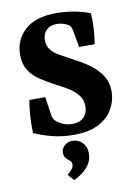

<svg xmlns="http://www.w3.org/2000/svg" viewBox="-90 -642 660 926"><g transform="rotate(-10 240.5 -179.0)"><path d="M449 -164Q449 -123 428 -83Q407 -43 359.5 -16.5Q312 10 233 10Q176 10 126.5 -3Q77 -16 41 -33Q39 -73 42 -117Q45 -161 51 -193H129L143 -99Q145 -90 148.5 -84Q152 -78 159 -71Q170 -61 190.5 -52Q211 -43 236 -43Q272 -43 292 -63Q312 -83 312 -116Q312 -147 295.5 -169Q279 -191 252 -208.5Q225 -226 191 -243Q153 -263 119.5 -284.5Q86 -306 65.5 -337Q45 -368 45 -416Q45 -487 96.5 -535Q148 -583 251 -583Q295 -583 339 -575Q383 -567 416 -553Q419 -517 416.5 -477.5Q414 -438 408 -403H332L317 -485Q315 -496 311.5 -503.5Q308 -511 301 -515Q291 -522 275.5 -526.5Q260 -531 244 -531Q212 -531 193.5 -512.5Q175 -494 175 -464Q175 -436 189.5 -417Q204 -398 231.5 -382.5Q259 -367 296 -347Q338 -326 372.5 -300.5Q407 -275 428 -242Q449 -209 449 -164ZM289 113Q288 151 261.5 179.5Q235 208 197 225L170 195Q182 185 192 173Q202 161 202 150Q202 139 196.5 133.5Q191 128 186 124Q179 118 172.5 109.5Q166 101 166 86Q166 66 182 51.5Q198 37 221 37Q250 37 270 58Q290 79 289 113Z"/></g></svg>

Font: Rasa
Style: Bold
Weight: 700
Designer: Anna Giedrys (Yrsa+Rasa design), David Brezina (Yrsa art-direction, Rasa art-direction, design)
Foundry: Rosetta Type Foundry
Version: Version 2.004